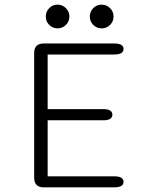

<svg xmlns="http://www.w3.org/2000/svg" viewBox="-20 -806 659 826"><path d="M511.5 -595.5Q511.5 -571.5 471 -571.5H185V-336.5H424.5Q445 -336.5 454.2 -330.2Q463.5 -324 463.5 -312.5Q463.5 -301.5 454.2 -295Q445 -288.5 424.5 -288.5H185V-47.5H471Q511.5 -47.5 511.5 -23.5Q511.5 0 471 0H168.5Q127 0 127 -41.5V-578Q127 -619 168.5 -619H471Q511.5 -619 511.5 -595.5ZM227.5 -684Q206.5 -684 191.8 -698.8Q177 -713.5 177 -735Q177 -756 191.8 -771Q206.5 -786 227.5 -786Q248.5 -786 263.5 -771Q278.5 -756 278.5 -735Q278.5 -713.5 263.5 -698.8Q248.5 -684 227.5 -684ZM417.5 -684Q396 -684 381.2 -698.8Q366.5 -713.5 366.5 -735Q366.5 -756 381.2 -771Q396 -786 417.5 -786Q438.5 -786 453.5 -771Q468.5 -756 468.5 -735Q468.5 -713.5 453.5 -698.8Q438.5 -684 417.5 -684Z"/></svg>

Font: Sono ExtraLight Monospace Light
Style: Regular
Weight: 300
Version: Version 2.112